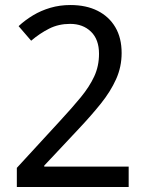

<svg xmlns="http://www.w3.org/2000/svg" viewBox="-20 -744 591 764"><path d="M47 -76 218 -262Q267 -315 301.5 -357Q336 -399 355 -440Q374 -481 374 -530Q374 -587 342 -618Q310 -649 259 -649Q213 -649 175.5 -630Q138 -611 104 -582L54 -640Q80 -664 111.5 -683Q143 -702 180.5 -713Q218 -724 260 -724Q323 -724 368.5 -701Q414 -678 439 -635.5Q464 -593 464 -533Q464 -478 442 -429Q420 -380 381.5 -332Q343 -284 293 -231L156 -85V-81H492V0H47Z"/></svg>

Font: utelugu15
Style: Book
Weight: 400
Designer: Jelle Bosma - Monotype Design Team
Foundry: Monotype Imaging Inc.
Version: Version 2.003